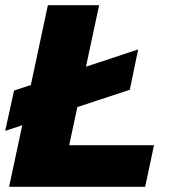

<svg xmlns="http://www.w3.org/2000/svg" viewBox="-25 -718 695 738"><path d="M-5 -215 29 -370 506 -528 474 -373ZM10 0 159 -698H356L241 -160H567L533 0Z"/></svg>

Font: Azeret Mono Thin ExtraBold
Style: Italic
Weight: 800
Italic angle: -12°
Version: Version 1.002